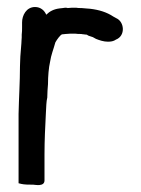

<svg xmlns="http://www.w3.org/2000/svg" viewBox="-20 -525 403 548"><path d="M33 -2C44 1 50 2 68 2H74C79 2 107 9 107 -10V-84C107 -124 109 -164 111 -203C112 -219 112 -235 115 -247V-249C115 -260 116 -272 117 -285V-286C117 -306 119 -332 123 -349C126 -369 132 -382 138 -404C143 -413 152 -425 157 -427C161 -427 165 -428 167 -428C173 -428 177 -429 181 -429H194C199 -428 207 -428 212 -428C213 -428 215 -427 219 -427C221 -427 225 -426 228 -426L231 -424L233 -423L245 -419L254 -414C264 -410 276 -406 288 -406C296 -406 304 -407 311 -412C339 -423 335 -463 312 -473L303 -478C285 -490 263 -497 237 -500C228 -501 220 -501 213 -502H212C206 -502 202 -502 197 -503H195C188 -503 180 -503 173 -502C173 -502 171 -503 168 -503H166C161 -502 158 -502 150 -501C134 -499 122 -493 112 -483C107 -495 96 -505 80 -505C55 -505 43 -481 43 -461V-447C43 -440 43 -433 42 -426V-418C42 -413 41 -409 41 -401C40 -390 39 -376 38 -363V-362C38 -354 37 -345 37 -335C37 -292 34 -246 33 -200Z"/></svg>

Font: Scribbler
Style: ExBd
Weight: 800
Designer: Mew Too
Foundry: Cannot Into Space Fonts
Version: Version 1.001